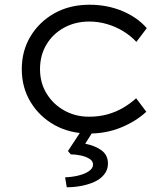

<svg xmlns="http://www.w3.org/2000/svg" viewBox="-20 -554 704 811"><path d="M357 10Q275 10 211 -25.5Q147 -61 109.5 -122.5Q72 -184 72 -262Q72 -340 109.5 -401.5Q147 -463 211 -498.5Q275 -534 358 -534Q433 -534 496.5 -507.5Q560 -481 600 -435L556 -377Q533 -402 501.5 -421.5Q470 -441 433 -452Q396 -463 357 -463Q298 -463 250.5 -437Q203 -411 176 -365.5Q149 -320 149 -262Q149 -204 177 -158.5Q205 -113 252 -87Q299 -61 356 -61Q398 -61 434 -71Q470 -81 500.5 -99Q531 -117 555 -139L598 -82Q555 -42 492.5 -16Q430 10 357 10ZM262 237 255 195Q284 194 311 187.5Q338 181 355.5 169Q373 157 373 141Q373 126 357.5 116.5Q342 107 320 102.5Q298 98 279 98L267 84L332 -15H383L340 53Q384 62 410 82Q436 102 436 137Q436 163 420 183Q404 203 378 214.5Q352 226 322 231.5Q292 237 262 237Z"/></svg>

Font: Lexend Exa Light
Style: Regular
Weight: 300
Designer: Bonnie Shaver-Troup, Thomas Jockin
Foundry: Lexend
Version: Version 1.007